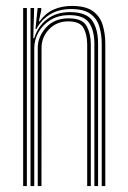

<svg xmlns="http://www.w3.org/2000/svg" viewBox="-20 -627 430 647"><path d="M322.8 0V-479.5Q322.8 -510.2 314.9 -537Q307 -563.8 284.9 -580.1Q262.8 -596.5 219.5 -596.5Q177.5 -596.5 147.9 -578Q118.2 -559.5 102.5 -528.8H99.5L106.8 -600H119V-592.5L111 -555.5H113.8Q133.2 -582.5 160.6 -594.8Q188 -607 222.2 -607Q269.5 -607 293.6 -589Q317.8 -571 326.2 -542.1Q334.8 -513.2 334.8 -480.5V0ZM58 0V-600H70.5V0ZM82.8 0V-600H95L92.2 -498H95.2Q107.5 -538.5 138.8 -562.4Q170 -586.2 216.2 -586.2Q271 -586 290.8 -557.5Q310.5 -529 310.5 -479V0H298V-478.2Q298 -525 279.9 -550.5Q261.8 -576 213.8 -576Q176.8 -576 150.2 -559.8Q123.8 -543.5 109.6 -518.1Q95.5 -492.8 95.5 -465V0ZM107.2 0V-465.5Q107.2 -503.2 135.2 -534.2Q163.2 -565.2 211.2 -565.2Q257.5 -565.2 271.8 -539.4Q286 -513.5 286 -477V0H273.8V-476.8Q273.8 -510.5 261.4 -532.8Q249 -555 210 -555Q171 -555 145.5 -528.5Q120 -502 120 -466L119.8 0Z"/></svg>

Font: Big Shoulders Inline Text Light
Style: Regular
Weight: 300
Designer: Patric King
Foundry: XO Type Co
Version: Version 1.000